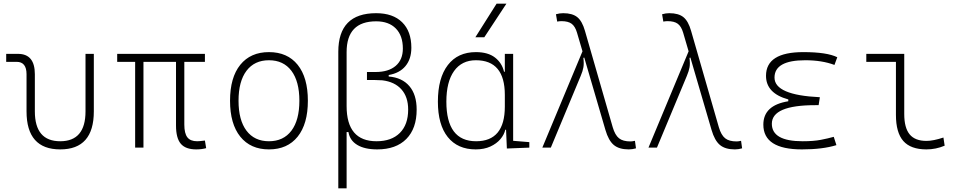

<svg xmlns="http://www.w3.org/2000/svg" viewBox="-20 -815 5313 1060"><path d="M312.5 9.8Q126.5 9.8 126.5 -200.2V-405.3Q126.5 -473.6 71.8 -473.6H14.2V-517.6H79.6Q172.4 -517.6 172.4 -405.3V-200.2Q172.4 -35.2 312.5 -35.2Q452.1 -35.2 452.1 -200.2V-517.6H498V-200.2Q498 9.8 312.5 9.8Z M1063.5 9.8Q1004.4 9.8 978 -21.5Q951.7 -52.7 951.7 -122.1V-473.6H772V0H726.1V-473.6H627V-517.6H1111.3V-473.6H997.6V-127Q997.6 -78.6 1014.4 -56.9Q1031.2 -35.2 1068.4 -35.2Q1074.7 -35.2 1085 -36.1Q1095.2 -37.1 1111.3 -39.1L1118.2 2.9Q1093.8 9.8 1063.5 9.8Z M1464.8 9.8Q1363.3 9.8 1306.6 -60.5Q1250 -130.9 1250 -258.8Q1250 -387.2 1306.6 -457.3Q1363.3 -527.3 1464.8 -527.3Q1566.9 -527.3 1623.3 -457.3Q1679.7 -387.2 1679.7 -258.8Q1679.7 -130.9 1623.3 -60.5Q1566.9 9.8 1464.8 9.8ZM1464.8 -35.2Q1544.9 -35.2 1588.9 -93.5Q1632.8 -151.9 1632.8 -258.8Q1632.8 -365.7 1588.9 -424.1Q1544.9 -482.4 1464.8 -482.4Q1384.8 -482.4 1340.8 -424.1Q1296.9 -365.7 1296.9 -258.8Q1296.9 -151.9 1340.8 -93.5Q1384.8 -35.2 1464.8 -35.2Z M2062.5 9.8Q1993.2 9.8 1952.1 -15.1Q1911.1 -40 1903.8 -85.9H1893.6V224.6H1847.7V-528.8Q1847.7 -742.2 2056.6 -742.2Q2149.4 -742.2 2200.2 -692.1Q2251 -642.1 2251 -551.8Q2251 -489.3 2218.5 -450.2Q2186 -411.1 2126 -400.9V-392.6Q2199.7 -386.7 2240 -339.6Q2280.3 -292.5 2280.3 -210Q2280.3 -105.5 2223.4 -47.9Q2166.5 9.8 2062.5 9.8ZM1893.6 -229.5Q1893.6 -35.2 2058.6 -35.2Q2141.6 -35.2 2187.5 -81.1Q2233.4 -127 2233.4 -210Q2233.4 -279.8 2196.3 -321.5Q2159.2 -363.3 2090.8 -371.6L2042 -373.5H2005.9V-417.5H2053.7Q2125 -417.5 2164.6 -451.4Q2204.1 -485.4 2204.1 -546.9Q2204.1 -618.2 2165.3 -657.7Q2126.5 -697.3 2056.6 -697.3Q1893.6 -697.3 1893.6 -527.3Z M2606.4 9.8Q2506.8 9.8 2452.1 -58.3Q2397.5 -126.5 2397.5 -253.9Q2397.5 -384.3 2452.4 -455.8Q2507.3 -527.3 2607.4 -527.3Q2674.3 -527.3 2712.9 -497.3Q2751.5 -467.3 2762.7 -418.9H2767.1V-517.6H2813V-37.6L2902.3 -30.3V0L2778.3 4.9L2773.9 -98.6H2769.5Q2763.7 -71.8 2742.7 -46.9Q2721.7 -22 2687.3 -6.1Q2652.8 9.8 2606.4 9.8ZM2767.1 -226.6V-291Q2767.1 -482.4 2607.4 -482.4Q2529.3 -482.4 2486.8 -422.9Q2444.3 -363.3 2444.3 -253.9Q2444.3 -35.2 2608.4 -35.2Q2767.1 -35.2 2767.1 -226.6ZM2604.5 -609.4 2721.7 -794.9H2775.9L2653.8 -609.4Z M3451.2 9.8Q3397.9 9.8 3368.7 -14.6Q3339.4 -39.1 3322.3 -98.1L3205.6 -497.1L3200.7 -495.6Q3204.6 -464.8 3200.9 -443.6Q3197.3 -422.4 3186 -396L3021 0H2974.1L3195.8 -531.7L3165.5 -634.8Q3155.3 -669.4 3136 -683.8Q3116.7 -698.2 3079.6 -698.2Q3067.9 -698.2 3056.2 -695.8L3049.3 -736.3Q3069.3 -742.2 3089.4 -742.2Q3140.1 -742.2 3167.2 -720.2Q3194.3 -698.2 3209.5 -644.5L3362.8 -112.3Q3375.5 -69.3 3397.2 -51.8Q3418.9 -34.2 3460.9 -34.2Q3470.2 -34.2 3485.4 -37.6L3491.2 3.9Q3471.2 9.8 3451.2 9.8Z M4037.1 9.8Q3983.9 9.8 3954.6 -14.6Q3925.3 -39.1 3908.2 -98.1L3791.5 -497.1L3786.6 -495.6Q3790.5 -464.8 3786.9 -443.6Q3783.2 -422.4 3772 -396L3606.9 0H3560.1L3781.7 -531.7L3751.5 -634.8Q3741.2 -669.4 3721.9 -683.8Q3702.6 -698.2 3665.5 -698.2Q3653.8 -698.2 3642.1 -695.8L3635.3 -736.3Q3655.3 -742.2 3675.3 -742.2Q3726.1 -742.2 3753.2 -720.2Q3780.3 -698.2 3795.4 -644.5L3948.7 -112.3Q3961.4 -69.3 3983.2 -51.8Q4004.9 -34.2 4046.9 -34.2Q4056.2 -34.2 4071.3 -37.6L4077.1 3.9Q4057.1 9.8 4037.1 9.8Z M4407.2 9.8Q4194.3 9.8 4194.3 -127Q4194.3 -233.9 4332 -255.9V-266.1Q4209 -299.8 4209 -396.5Q4209 -527.3 4415 -527.3Q4545.4 -527.3 4602.5 -499L4586.9 -456.5Q4518.1 -482.4 4425.8 -482.4Q4255.9 -482.4 4255.9 -386.7Q4255.9 -290 4506.3 -278.3L4499.5 -234.4H4481.4Q4241.2 -234.4 4241.2 -131.8Q4241.2 -35.2 4411.1 -35.2Q4471.7 -35.2 4511.7 -43Q4551.8 -50.8 4583 -59.6L4597.7 -13.7Q4521.5 9.8 4407.2 9.8Z M5094.7 9.8Q5007.8 9.8 4967 -36.6Q4926.3 -83 4926.3 -180.7V-473.6H4762.7V-517.6H4972.2V-185.5Q4972.2 -109.4 5002 -73.2Q5031.7 -37.1 5094.7 -37.1Q5132.3 -37.1 5188.5 -55.7L5195.3 -10.7Q5147 9.8 5094.7 9.8Z"/></svg>

Font: Cascadia Mono ExtraLight
Style: Regular
Weight: 200
Monospace: yes
Designer: Aaron Bell
Foundry: Saja Typeworks
Version: Version 2404.023; ttfautohint (v1.8.4)